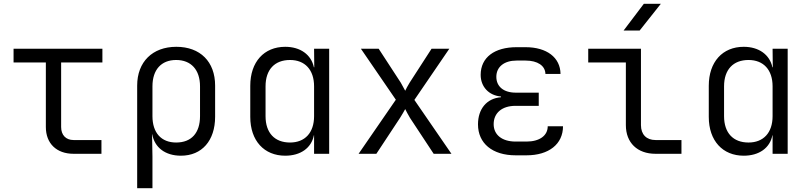

<svg xmlns="http://www.w3.org/2000/svg" viewBox="-20 -805 4240 1005"><path d="M365 0H511V-72H365C325 -72 300 -98 300 -140V-478H516V-550H51V-478H220V-140C220 -54 276 0 365 0Z M698 180H778V15L776 -102H777C789 -33 845 10 927 10C1037 10 1106 -69 1106 -194V-357C1106 -482 1028 -560 903 -560C778 -560 698 -481 698 -357ZM902 -59C824 -59 778 -110 778 -197V-353C778 -440 824 -491 902 -491C980 -491 1027 -440 1027 -353V-197C1027 -109 982 -59 902 -59Z M1473 10C1553 10 1610 -30 1623 -97H1624V0H1703V-550H1624L1625 -453H1623C1609 -519 1552 -560 1473 -560C1362 -560 1290 -481 1290 -356V-193C1290 -68 1363 10 1473 10ZM1498 -59C1418 -59 1370 -109 1370 -197V-353C1370 -441 1418 -491 1498 -491C1576 -491 1624 -440 1624 -353V-197C1624 -110 1576 -59 1498 -59Z M1857 0H1950L2074 -188C2083 -202 2095 -223 2101 -234C2107 -223 2117 -202 2126 -188L2250 0H2343L2149 -282L2332 -550H2239L2124 -372C2115 -358 2106 -340 2101 -330C2096 -340 2086 -358 2078 -372L1962 -550H1869L2052 -283Z M2736 8C2853 8 2927 -51 2927 -144H2847C2847 -95 2804 -64 2736 -64H2679C2608 -64 2564 -99 2564 -155C2564 -214 2608 -251 2678 -251H2800V-320H2680C2616 -320 2578 -352 2578 -403C2578 -455 2619 -488 2684 -488H2731C2794 -488 2834 -461 2835 -418H2914C2913 -504 2842 -558 2731 -558H2684C2569 -558 2496 -505 2496 -413C2496 -351 2539 -305 2602 -300V-296C2527 -290 2482 -234 2482 -154C2482 -55 2557 8 2679 8Z M3244 -645H3328L3439 -785H3350ZM3411 0H3547V-72H3411C3364 -72 3335 -101 3335 -150V-550H3059V-478H3256V-150C3256 -58 3316 0 3411 0Z M3873 10C3953 10 4010 -30 4023 -97H4024V0H4103V-550H4024L4025 -453H4023C4009 -519 3952 -560 3873 -560C3762 -560 3690 -481 3690 -356V-193C3690 -68 3763 10 3873 10ZM3898 -59C3818 -59 3770 -109 3770 -197V-353C3770 -441 3818 -491 3898 -491C3976 -491 4024 -440 4024 -353V-197C4024 -110 3976 -59 3898 -59Z"/></svg>

Font: JetBrains Mono Light
Style: Regular
Weight: 336
Monospace: yes
Designer: Philipp Nurullin, Konstantin Bulenkov
Foundry: JetBrains
Version: Version 2.305